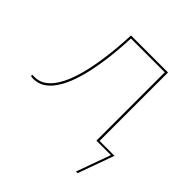

<svg xmlns="http://www.w3.org/2000/svg" viewBox="-182 -631 952 952"><g transform="rotate(45 294.0 -155.0)"><path d="M568.5 -10 500 180H488.5L553.5 0H452V-479H215Q210.5 -379 199.2 -304.2Q188 -229.5 172.2 -175.8Q156.5 -122 137.5 -87Q118.5 -52 97.8 -31.5Q77 -11 55.8 -3Q34.5 5 14.5 5Q10 5 3 4.2Q-4 3.5 -4 2V-6H14.5Q33 -6 53 -14.2Q73 -22.5 92.8 -43.2Q112.5 -64 130.5 -99.2Q148.5 -134.5 163.5 -188.2Q178.5 -242 189.2 -316.2Q200 -390.5 204.5 -490H464V-10Z"/></g></svg>

Font: Lato 2
Style: Regular
Weight: 100
Designer: Lukasz Dziedzic with Adam Twardoch and Botio Nikoltchev
Foundry: tyPoland Lukasz Dziedzic
Version: Version 2.015; 2015-08-06; http://www.latofonts.com/